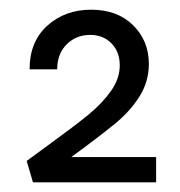

<svg xmlns="http://www.w3.org/2000/svg" viewBox="-20 -782 372 396"><path d="M302 -458V-406H48L35 -450L80 -483Q135 -523 163 -546Q191 -569 209 -594.5Q227 -620 227 -647Q227 -675 210 -692.5Q193 -710 166 -710Q137 -710 117.5 -690.5Q98 -671 98 -639H41Q41 -696 77.5 -729Q114 -762 168 -762Q222 -762 254.5 -730Q287 -698 287 -650Q287 -614 268 -583.5Q249 -553 218 -527.5Q187 -502 127 -458Z"/></svg>

Font: Ysabeau Medium
Style: Regular
Weight: 500
Designer: Christian Thalmann (Catharsis Fonts)
Version: Version 0.003